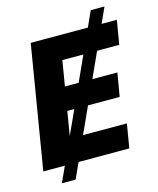

<svg xmlns="http://www.w3.org/2000/svg" viewBox="-132 -911 903 1096"><g transform="rotate(-15 320.0 -363.0)"><path d="M95.7 92.8 510.7 -819.3H591.8L176.8 92.8ZM10.7 0 131.3 -727.5H640.1L616.7 -585.9H280.3L255.4 -436.5H565.4L542 -298.3H232.4L206.5 -141.6H542.5L519 0Z"/></g></svg>

Font: Inter 16pt ExtraBold
Style: Italic
Weight: 800
Italic angle: -9.3988°
Version: Version 4.001;git-66647c0bb